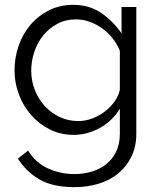

<svg xmlns="http://www.w3.org/2000/svg" viewBox="-20 -550 658 793"><path d="M284 7Q230 7 185.5 -15.5Q141 -38 108.5 -75Q76 -112 58 -160Q40 -208 40 -259Q40 -313 57.5 -362.5Q75 -412 107 -449Q139 -486 183.5 -508Q228 -530 282 -530Q349 -530 398 -496.5Q447 -463 482 -412V-521H543V2Q543 56 522.5 97.5Q502 139 467.5 167Q433 195 386.5 209Q340 223 288 223Q198 223 143 191Q88 159 54 105L96 72Q127 122 178 145.5Q229 169 288 169Q326 169 360 158.5Q394 148 419.5 127.5Q445 107 460 75.5Q475 44 475 2V-101Q445 -51 393 -22Q341 7 284 7ZM303 -50Q333 -50 362 -61Q391 -72 414.5 -90.5Q438 -109 454 -132Q470 -155 475 -179V-340Q464 -368 445 -392Q426 -416 402 -433Q378 -450 350.5 -460Q323 -470 295 -470Q251 -470 216.5 -451.5Q182 -433 158 -403Q134 -373 121.5 -335Q109 -297 109 -258Q109 -216 124 -178Q139 -140 165.5 -111.5Q192 -83 227 -66.5Q262 -50 303 -50Z"/></svg>

Font: IngvarSans
Style: Regular
Weight: 400
Version: Version 1.000